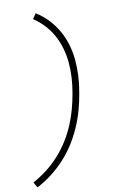

<svg xmlns="http://www.w3.org/2000/svg" viewBox="-106 -900 713 1120"><g transform="rotate(-10 250.0 -340.0)"><path d="M22 161 4 129Q48 105 88 74Q128 43 161.5 5.5Q195 -32 221.5 -74.5Q248 -117 267 -162Q286 -207 298.5 -253Q311 -299 319 -346Q327 -391 329.5 -436.5Q332 -482 328 -525.5Q324 -569 312 -610.5Q300 -652 279.5 -689Q259 -726 230.5 -756.5Q202 -787 167 -810L188 -841Q227 -817 258.5 -784Q290 -751 313 -711.5Q336 -672 349.5 -627Q363 -582 367.5 -534.5Q372 -487 369.5 -438Q367 -389 358 -340Q350 -291 336.5 -242Q323 -193 302.5 -145.5Q282 -98 254 -53Q226 -8 190 31.5Q154 71 111.5 104Q69 137 22 161Z"/></g></svg>

Font: Iosevka SS04 XLt Obl
Style: Regular
Weight: 200
Italic angle: -9°
Monospace: yes
Designer: Belleve Invis
Foundry: Belleve Invis
Version: Version 19.0.0; ttfautohint (v1.8.4)